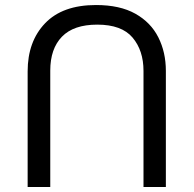

<svg xmlns="http://www.w3.org/2000/svg" viewBox="-20 -734 771 764"><path d="M640 -452Q640 -526 610 -585.5Q580 -645 518.5 -679.5Q457 -714 362 -714Q229 -714 159.5 -641.5Q90 -569 90 -450V10H180V-453Q180 -540 226.5 -588Q273 -636 367 -636Q464 -636 507.5 -584.5Q551 -533 551 -452V10H640Z"/></svg>

Font: oriya115
Style: Regular
Weight: 400
Designer: Amélie Bonet and Sol Matas
Foundry: Google LLC
Version: Version 2.003